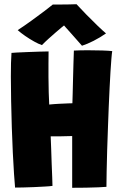

<svg xmlns="http://www.w3.org/2000/svg" viewBox="-20 -892 587 911"><path d="M51.5 -2Q49.5 -23.5 46.5 -67Q43.5 -110.5 40.8 -167.8Q38 -225 36 -288.2Q34 -351.5 32.8 -413.5Q31.5 -475.5 31.5 -528.5Q31.5 -563.5 32.2 -592.5Q33 -621.5 34.5 -641Q39 -641.5 60.5 -642.8Q82 -644 110.5 -645Q139 -646 166.2 -647Q193.5 -648 210.5 -648Q210 -622 210 -588.8Q210 -555.5 210 -527Q210 -492 211.2 -452.8Q212.5 -413.5 213.5 -396Q224.5 -397 236.2 -398Q248 -399 259.8 -399.5Q271.5 -400 283 -400.5Q294.5 -401 304.8 -401.5Q315 -402 323.5 -402Q324 -415.5 324.8 -446.2Q325.5 -477 326.5 -515Q327.5 -553 328.5 -590Q329.5 -627 330.5 -652Q344 -653 362.5 -653.2Q381 -653.5 399 -653.5Q434 -653.5 465.2 -652.5Q496.5 -651.5 512.5 -649.5Q510.5 -638 508.5 -612.5Q506.5 -587 504.2 -551.5Q502 -516 500 -473.8Q498 -431.5 496 -386Q494 -340.5 492.5 -294.5Q490 -236 488.5 -180Q487 -124 486 -78.5Q485 -33 485 -5.5Q473 -4.5 446.5 -3.2Q420 -2 387.5 -1.5Q355 -1 322.5 -1Q322.5 -36 322.5 -68.2Q322.5 -100.5 322.5 -130.2Q322.5 -160 322.5 -188.8Q322.5 -217.5 322.5 -246.5Q312.5 -246 301.8 -246Q291 -246 280.5 -245.5Q270 -245 259.5 -245Q249 -245 239 -245Q229 -245 220.5 -245Q221.5 -221 222.8 -186.2Q224 -151.5 225.2 -115Q226.5 -78.5 227.8 -50Q229 -21.5 229 -10Q215.5 -8 191.8 -6.8Q168 -5.5 140.8 -4.2Q113.5 -3 89.5 -2.5Q65.5 -2 51.5 -2ZM343 -872Q362 -851 389.8 -822.8Q417.5 -794.5 443.2 -769.8Q469 -745 483 -733.5Q455 -714 424 -698.2Q393 -682.5 369 -675Q356 -690 341.5 -706.2Q327 -722.5 313.8 -737.5Q300.5 -752.5 290.8 -763.2Q281 -774 277.5 -778.5H293Q287 -774 274.5 -763.8Q262 -753.5 245.5 -739.2Q229 -725 211.5 -709.2Q194 -693.5 179 -678Q163.5 -683 142 -695Q120.5 -707 99.5 -721.5Q78.5 -736 64 -749Q94 -768.5 129 -793.8Q164 -819 192.2 -840.5Q220.5 -862 230.5 -870.5Q240.5 -870.5 262.8 -870.5Q285 -870.5 308.2 -871Q331.5 -871.5 343 -872Z"/></svg>

Font: Grandstander Thin ExtraBold
Style: Regular
Weight: 800
Version: Version 1.200